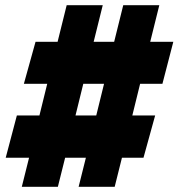

<svg xmlns="http://www.w3.org/2000/svg" viewBox="-20 -720 690 740"><path d="M311 -112H231L203 0H64L92 -112H2L45 -275H132L162 -397H72L117 -559H202L237 -700H376L341 -559H420L455 -700H594L559 -559H648L606 -397H520L490 -275H578L533 -112H450L422 0H283ZM351 -275 381 -397H301L271 -275Z"/></svg>

Font: Azeret Mono Black
Style: Regular
Weight: 900
Designer: Martin Vácha
Foundry: Displaay
Version: Version 1.000; Glyphs 3.0.3, build 3074